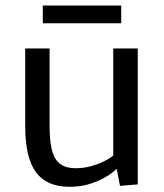

<svg xmlns="http://www.w3.org/2000/svg" viewBox="-20 -679 604 707"><path d="M236.3 8.8Q151.4 8.8 112.1 -45.2Q72.8 -99.1 72.8 -213.9V-500.5H162.6V-217.3Q162.6 -174.8 167.5 -144.8Q172.4 -114.7 183.1 -96.2Q204.1 -59.6 257.3 -59.6Q288.1 -59.6 313.7 -66.7Q339.4 -73.7 357.9 -82.5Q380.4 -93.3 397 -106V-500.5H487.3V0L421.9 5.4L409.7 -57.6Q390.1 -38.6 364.3 -24.4Q341.8 -11.7 309.8 -1.5Q277.8 8.8 236.3 8.8ZM137.7 -593.3V-658.7H426.3V-593.3Z"/></svg>

Font: Mako
Style: Regular
Weight: 400
Designer: vernon adams
Foundry: vernon adams
Version: Version 1.100; ttfautohint (v1.8.4.7-5d5b);gftools[0.9.33]